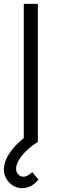

<svg xmlns="http://www.w3.org/2000/svg" viewBox="-44 -740 297 1001"><path d="M71.7 241Q45 241 23.3 227.3Q1.7 213.7 -11.2 191.4Q-24 169.2 -24 143.3Q-24 111 -5.4 77.2Q13.2 43.3 44.3 12Q75.5 -19.3 113.7 -44L153.3 0Q122.8 18.5 97 42.8Q71.2 67.2 55.6 92.7Q40 118.2 40 139.7Q40 158.2 51.5 169.8Q63 181.3 78 181.3Q89.5 181.3 101.6 174.6Q113.7 167.8 124 157L156.3 196.3Q139.3 218.5 117.1 229.8Q94.8 241 71.7 241ZM80 0V-720H153.3V0Z"/></svg>

Font: Manrope ExtraLight
Style: Regular
Weight: 200
Designer: Mikhail Sharanda
Foundry: Mikhail Sharanda
Version: Version 4.505